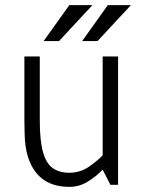

<svg xmlns="http://www.w3.org/2000/svg" viewBox="-20 -720 550 748"><path d="M250 8Q166 8 122 -45.5Q78 -99 76 -198L75 -250V-500H135V-250Q135 -172 147.5 -127.5Q160 -83 185.5 -65Q211 -47 250 -47Q292 -47 325.5 -70Q359 -93 380 -115V-500H440V0H410L380 -59Q355 -33 322 -12.5Q289 8 251 8H250ZM340 -700 210 -560H150L250 -700ZM490 -700 360 -560H300L400 -700Z"/></svg>

Font: Epunda Sans Light
Style: Regular
Weight: 300
Designer: Simon Atzbach
Foundry: typofactur
Version: Version 2.204; ttfautohint (v1.8.4.7-5d5b)